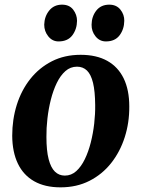

<svg xmlns="http://www.w3.org/2000/svg" viewBox="-20 -792 608 825"><path d="M326.5 -556.5Q394.5 -556.5 441 -530.5Q487.5 -504.5 511.5 -455Q535.5 -405.5 535.5 -334.5Q536 -265 516 -202.5Q496 -140 457.8 -91.5Q419.5 -43 364.5 -15Q309.5 13 240 13Q173 13 126.8 -13.2Q80.5 -39.5 56.8 -89Q33 -138.5 32.5 -208.5Q32.5 -279 52.2 -341.8Q72 -404.5 110.2 -452.8Q148.5 -501 203 -528.8Q257.5 -556.5 326.5 -556.5ZM311 -505.5Q282.5 -505.5 261 -486.5Q239.5 -467.5 224 -435.5Q208.5 -403.5 198.5 -364Q188.5 -324.5 183.8 -282.8Q179 -241 179.5 -203.5Q179.5 -144.5 189 -108Q198.5 -71.5 216 -54.5Q233.5 -37.5 258.5 -37.5Q286.5 -37.5 307.8 -56.8Q329 -76 344.5 -108Q360 -140 370 -179.5Q380 -219 384.8 -260.8Q389.5 -302.5 389 -340.5Q388.5 -399.5 379.8 -435.8Q371 -472 353.8 -488.8Q336.5 -505.5 311 -505.5ZM231.5 -614Q205 -614 187.5 -635.8Q170 -657.5 170 -686Q171 -721.5 191.5 -746.8Q212 -772 246.5 -772Q278 -772 294.5 -750.5Q311 -729 311 -702.5Q310.5 -666.5 290.8 -640.2Q271 -614 231.5 -614ZM435 -614Q408 -614 390.5 -635.8Q373 -657.5 373.5 -686Q374 -721.5 394 -746.8Q414 -772 449.5 -772Q480.5 -772 497.5 -750.5Q514.5 -729 514 -702.5Q513.5 -666.5 493.8 -640.2Q474 -614 435 -614Z"/></svg>

Font: Merriweather 48pt
Style: Bold Italic
Weight: 700
Italic angle: -7.8°
Version: Version 2.101